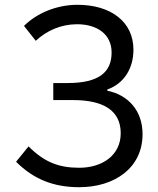

<svg xmlns="http://www.w3.org/2000/svg" viewBox="-20 -767 659 800"><path d="M310 13C457 13 574 -67 574 -208C574 -308 512 -372 427 -389V-394C497 -419 536 -482 536 -560C536 -677 441 -747 303 -747C214 -747 132 -711 80 -659L129 -597C174 -639 234 -666 301 -666C384 -666 445 -625 445 -548C445 -466 392 -421 262 -421H202V-350H285C410 -350 483 -307 483 -212C483 -119 405 -68 310 -68C224 -68 164 -92 99 -157L47 -93C121 -19 205 13 310 13Z"/></svg>

Font: Noto Sans CJK JP Regular
Style: Regular
Weight: 400
Designer: Ryoko NISHIZUKA (kana & ideographs); Paul D. Hunt (Latin, Greek & Cyrillic); Wenlong ZHANG (bopomofo); Sandoll Communica
Foundry: Adobe Systems Incorporated
Version: Version 1.001;PS 1.001;hotconv 1.0.78;makeotf.lib2.5.61930